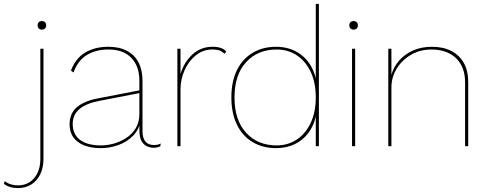

<svg xmlns="http://www.w3.org/2000/svg" viewBox="-122 -750 2501 985"><path d="M93 -598Q83 -598 77 -604Q71 -610 71 -620Q71 -630 77 -636Q83 -642 93 -642Q103 -642 109 -636Q115 -630 115 -620Q115 -610 109 -604Q103 -598 93 -598ZM101 -500V64Q101 110 84.5 144Q68 178 38.5 196.5Q9 215 -31 215Q-52 215 -71 209Q-90 203 -102 193L-97 179Q-85 190 -67 195.5Q-49 201 -31 201Q22 201 53.5 163.5Q85 126 85 64V-500Z M593 -336Q593 -410 552 -453Q511 -496 434 -496Q371 -496 324.5 -468.5Q278 -441 255 -378L242 -388Q265 -450 314.5 -480Q364 -510 434 -510Q490 -510 529 -489.5Q568 -469 588.5 -430Q609 -391 609 -336V-78Q609 -6 668 -6Q690 -6 702 -14L701 0Q687 8 665 8Q650 8 633 1Q616 -6 604.5 -25.5Q593 -45 593 -84V-130L600 -136Q593 -87 561.5 -54.5Q530 -22 485.5 -6Q441 10 395 10Q345 10 309 -4.5Q273 -19 254 -46Q235 -73 235 -112Q235 -168 272.5 -200Q310 -232 379 -245L596 -287V-273L390 -233Q320 -220 285.5 -190.5Q251 -161 251 -114Q251 -61 288.5 -32.5Q326 -4 397 -4Q427 -4 460.5 -13Q494 -22 524.5 -41.5Q555 -61 574 -91.5Q593 -122 593 -165Z M788 0V-500H804V-370Q821 -429 864 -469.5Q907 -510 968 -510Q995 -510 1012 -503.5Q1029 -497 1039 -486L1030 -474Q1020 -484 1007 -490Q994 -496 966 -496Q920 -496 883 -466.5Q846 -437 825 -390Q804 -343 804 -291V0Z M1294 10Q1226 10 1174 -21Q1122 -52 1093.5 -110.5Q1065 -169 1065 -250Q1065 -332 1093.5 -390Q1122 -448 1174 -479Q1226 -510 1294 -510Q1371 -510 1425.5 -467Q1480 -424 1499 -345L1498 -343V-730H1514V0H1498V-159L1499 -157Q1488 -104 1459 -66.5Q1430 -29 1388 -9.5Q1346 10 1294 10ZM1297 -4Q1355 -4 1400.5 -34Q1446 -64 1472 -119.5Q1498 -175 1498 -250Q1498 -326 1472 -381Q1446 -436 1401 -466Q1356 -496 1297 -496Q1200 -496 1140.5 -431Q1081 -366 1081 -250Q1081 -134 1140.5 -69Q1200 -4 1297 -4Z M1692 -598Q1682 -598 1676 -604Q1670 -610 1670 -620Q1670 -630 1676 -636Q1682 -642 1692 -642Q1702 -642 1708 -636Q1714 -630 1714 -620Q1714 -610 1708 -604Q1702 -598 1692 -598ZM1700 -500V0H1684V-500Z M1870 0V-500H1886V-360L1885 -363Q1896 -405 1925 -438.5Q1954 -472 1997 -491Q2040 -510 2094 -510Q2152 -510 2193.5 -488.5Q2235 -467 2257.5 -427Q2280 -387 2280 -329V0H2264V-327Q2264 -407 2217.5 -451.5Q2171 -496 2091 -496Q2033 -496 1986.5 -469Q1940 -442 1913 -397.5Q1886 -353 1886 -301V0Z"/></svg>

Font: Work Sans Thin
Style: Regular
Weight: 250
Designer: Wei Huang
Foundry: Wei Huang
Version: Version 2.012